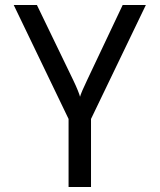

<svg xmlns="http://www.w3.org/2000/svg" viewBox="-20 -750 640 770"><path d="M255 0V-273L35 -730H128L273 -430Q285 -405 292 -387.5Q299 -370 301 -362Q303 -370 310.5 -387.5Q318 -405 330 -430L472 -730H565L345 -273V0Z"/></svg>

Font: Liga JetBrainsMono Nerd Font
Style: Regular
Weight: 400
Designer: Philipp Nurullin, Konstantin Bulenkov
Foundry: JetBrains
Version: Version 2.225; ttfautohint (v1.8.3)